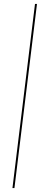

<svg xmlns="http://www.w3.org/2000/svg" viewBox="-20 -771 240 971"><path d="M43 180 157 -751H167L53 180Z"/></svg>

Font: Aleo Thin
Style: Italic
Weight: 250
Italic angle: -7°
Designer: Alessio Laiso
Foundry: Alessio Laiso
Version: Version 2.001;gftools[0.9.29]